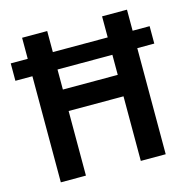

<svg xmlns="http://www.w3.org/2000/svg" viewBox="-106 -815 896 916"><g transform="rotate(-15 342.0 -357.0)"><path d="M83 0V-524H-1V-610H83V-714H207V-610H478V-714H601V-610H685V-524H601V0H478V-319H207V0ZM207 -425H478V-524H207Z"/></g></svg>

Font: Noto Sans Tamil SemiCondensed SemiBold
Style: Regular
Weight: 600
Width: 4
Designer: Jelle Bosma - Monotype Design Team
Foundry: Monotype Imaging Inc.
Version: Version 2.004; ttfautohint (v1.8.4.7-5d5b)